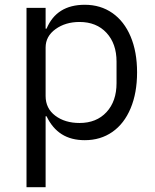

<svg xmlns="http://www.w3.org/2000/svg" viewBox="-20 -574 648 804"><path d="M91 210V-541H171V-454H175Q217 -554 335 -554Q401 -554 450.5 -519.5Q500 -485 527 -421Q554 -357 554 -271Q554 -185 527 -120.5Q500 -56 450.5 -21.5Q401 13 335 13Q278 13 238.5 -12Q199 -37 175 -87H171V210ZM468 -226V-316Q468 -391 426 -436.5Q384 -482 313 -482Q254 -482 212.5 -452Q171 -422 171 -375V-172Q171 -120 211.5 -89.5Q252 -59 313 -59Q384 -59 426 -104.5Q468 -150 468 -226Z"/></svg>

Font: IBM Plex Sans SC
Style: Regular
Weight: 400
Designer: Mike Abbink; Paul van der Laan; Pieter van Rosmalen; Eunyou Noh; Wujin Sim; Chorong Kim; Dohee Lee; Yejin We; Jinhee Kim
Foundry: Sandoll Inc.
Version: Version 1.000